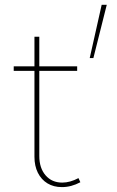

<svg xmlns="http://www.w3.org/2000/svg" viewBox="-20 -762 482 792"><path d="M365.2 -522.5H350.1L399.4 -742.2H420.4ZM311.5 -10.3Q273.9 9.8 235.4 9.8Q201.2 9.8 175.8 -5.6Q150.4 -21 136.2 -49.3Q122.1 -77.6 122.1 -115.2V-469.7H36.6V-488.3H122.1V-610.4H142.1V-488.3H298.3V-469.7H142.1V-118.7Q142.1 -68.8 168 -38.8Q193.8 -8.8 236.8 -8.8Q269 -8.8 303.7 -27.3Z"/></svg>

Font: Kumbh Sans Thin
Style: Regular
Weight: 250
Version: Version 1.004